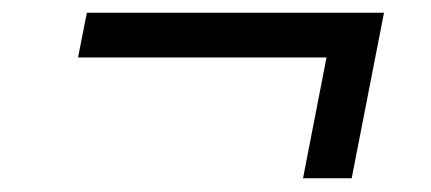

<svg xmlns="http://www.w3.org/2000/svg" viewBox="-20 -428 660 294"><path d="M99.5 -340H480L444 -155H518.5L568 -408.5H113Z"/></svg>

Font: Monaspace Krypton Light
Style: Italic
Weight: 300
Italic angle: -11°
Designer: Riley Cran & the Lettermatic Team
Foundry: Lettermatic
Version: Version 1.101 (Monaspace Krypton)